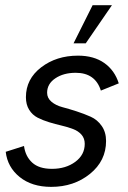

<svg xmlns="http://www.w3.org/2000/svg" viewBox="-20 -710 491 738"><path d="M262.7 -543.5 335.9 -689.9H410.2L309.6 -543.5ZM176.8 8.3Q102.5 8.3 55.7 -29.5Q8.8 -67.4 2 -126.5L72.3 -148.9Q77.6 -108.9 103.8 -85Q129.9 -61 179.7 -61Q232.9 -61 269.3 -87.9Q305.7 -114.7 305.7 -157.2Q305.7 -178.2 293.2 -192.4Q280.8 -206.5 260.7 -214.1Q240.7 -221.7 216.8 -227.3Q192.9 -232.9 168.7 -240.2Q144.5 -247.6 124.5 -257.8Q104.5 -268.1 92 -288.1Q79.6 -308.1 79.6 -336.4Q79.6 -406.2 138.2 -451.2Q196.8 -496.1 279.8 -496.1Q340.8 -496.1 380.9 -467.8Q420.9 -439.5 436.5 -389.6L367.7 -361.8Q346.2 -430.2 271 -430.2Q224.1 -430.2 192.6 -408.9Q161.1 -387.7 161.1 -353.5Q161.1 -333 178 -318.8Q194.8 -304.7 220 -298.1Q245.1 -291.5 274.4 -282Q303.7 -272.5 328.9 -261.2Q354 -250 370.8 -226.1Q387.7 -202.1 387.7 -168Q387.7 -91.8 325.9 -41.7Q264.2 8.3 176.8 8.3Z"/></svg>

Font: HK Grotesk Medium Legacy Italic
Style: Regular
Weight: 500
Italic angle: -13°
Designer: Alfredo Marco Pradil
Foundry: Hanken Design Co.
Version: Version 2.022;PS 002.022;hotconv 1.0.88;makeotf.lib2.5.64775